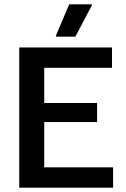

<svg xmlns="http://www.w3.org/2000/svg" viewBox="-20 -870 586 890"><path d="M69.2 0V-650H499.2V-555.8H185V-392.5H430V-304.2H185V-94.2H504.2V0ZM239.2 -700V-705L300.8 -850H405.8V-845L329.2 -700Z"/></svg>

Font: Familjen Grotesk GF Medium
Style: Regular
Weight: 500
Designer: Anders Wikstroem, Jonas Baeckman, Matilda Gysing, Kristian Moeller
Foundry: Familjen STHLM AB
Version: Version 2.000; Beta; Release 4; Build 6